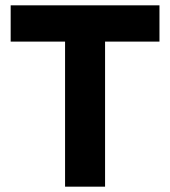

<svg xmlns="http://www.w3.org/2000/svg" viewBox="-20 -700 638 720"><path d="M224 0V-544H20V-680H578V-544H374V0Z"/></svg>

Font: Teachers
Style: Regular
Weight: 400
Designer: Alfredo Marco Pradil, Chank Diesel
Version: Version 1.001